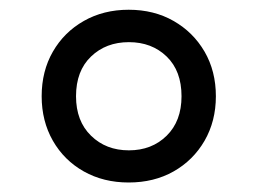

<svg xmlns="http://www.w3.org/2000/svg" viewBox="-20 -769 528 394"><path d="M244 -394.5Q192.5 -394.5 152 -417.2Q111.5 -440 88.5 -480.2Q65.5 -520.5 65.5 -571.5Q65.5 -623 88.5 -663Q111.5 -703 152 -726Q192.5 -749 244 -749Q296 -749 336.2 -726Q376.5 -703 399.8 -663Q423 -623 423 -571.5Q423 -520.5 399.8 -480.2Q376.5 -440 336.2 -417.2Q296 -394.5 244 -394.5ZM244.5 -460.5Q291.5 -460.5 322 -490.5Q352.5 -520.5 352.5 -571.5Q352.5 -623.5 322 -653Q291.5 -682.5 244.5 -682.5Q197.5 -682.5 166.8 -653Q136 -623.5 136 -571.5Q136 -520.5 166.8 -490.5Q197.5 -460.5 244.5 -460.5Z"/></svg>

Font: Encode Sans SC Medium
Style: Regular
Weight: 500
Version: Version 3.002